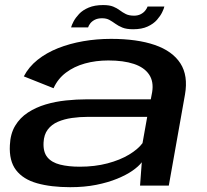

<svg xmlns="http://www.w3.org/2000/svg" viewBox="-20 -752 838 778"><path d="M264.5 6.5Q322 6.5 369.8 -3Q417.5 -12.5 454.8 -27.8Q492 -43 517 -60.5Q542 -78 554.5 -94.5L547.5 0H664L729.5 -368.5Q743 -445.5 711 -495.2Q679 -545 607.2 -569.8Q535.5 -594.5 430 -594.5Q371.5 -594.5 317 -585Q262.5 -575.5 215.2 -556.8Q168 -538 132.2 -509.5Q96.5 -481 76.5 -442.5L197 -394.5Q214 -432.5 247 -457.5Q280 -482.5 324.2 -494.8Q368.5 -507 419 -507Q480.5 -507 522.5 -493Q564.5 -479 584 -450.2Q603.5 -421.5 596.5 -378.5L591 -349.5H330.5Q290.5 -349.5 247.5 -345Q204.5 -340.5 165 -328.8Q125.5 -317 93.2 -296Q61 -275 41.5 -242.5Q22 -210 20 -164Q16.5 -100 45 -62.8Q73.5 -25.5 130 -9.5Q186.5 6.5 264.5 6.5ZM303 -76.5Q257.5 -76.5 223.5 -85Q189.5 -93.5 172 -114.8Q154.5 -136 156.5 -174.5Q158 -206.5 173.5 -227Q189 -247.5 214.5 -258.5Q240 -269.5 271.5 -274Q303 -278.5 337 -278.5H576.5L557.5 -172Q539.5 -147.5 503 -125.5Q466.5 -103.5 415.5 -90Q364.5 -76.5 303 -76.5ZM519.5 -633.5Q554.5 -633.5 578.2 -644.5Q602 -655.5 616 -671.5Q630 -687.5 637.2 -702.5Q644.5 -717.5 646 -725.5H578Q576 -719 569.2 -710Q562.5 -701 550.8 -694.8Q539 -688.5 523.5 -688.5Q503 -688.5 490 -695Q477 -701.5 465.5 -710.2Q454 -719 438.8 -725.2Q423.5 -731.5 398 -731.5Q363.5 -731.5 339.2 -721.2Q315 -711 300.5 -695.5Q286 -680 278.2 -665.2Q270.5 -650.5 268 -641H337Q339 -648 345.5 -656.8Q352 -665.5 364 -671.8Q376 -678 393.5 -678Q411.5 -678 423.5 -671.2Q435.5 -664.5 447.5 -655.8Q459.5 -647 476 -640.2Q492.5 -633.5 519.5 -633.5Z"/></svg>

Font: Anybody Expanded Medium
Style: Italic
Weight: 500
Width: 7
Italic angle: -10°
Version: Version 1.113;gftools[0.9.25]